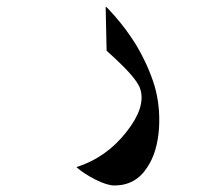

<svg xmlns="http://www.w3.org/2000/svg" viewBox="-20 -320 662 583"><path d="M327.1 243.2Q305.7 243.2 270.5 225.6Q235.4 208 211.9 187.5Q303.7 158.2 364.3 80.1Q422.9 5.9 406.2 -48.8Q398.4 -75.2 349.6 -123Q334 -138.7 303.7 -166L300.8 -299.8Q303.7 -299.8 330.1 -269.5Q363.3 -231.4 391.6 -186.5Q429.7 -123 449.2 -59.6Q466.8 1 462.9 68.4Q458 142.6 426.8 188.5Q391.6 243.2 327.1 243.2Z"/></svg>

Font: Thabit-Bold-Oblique
Style: Bold Oblique
Weight: 700
Designer: Regenerated by Nadim Shaikli
Foundry: MAK Alagha
Version: 0.01